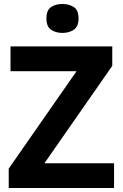

<svg xmlns="http://www.w3.org/2000/svg" viewBox="-20 -948 619 968"><path d="M555 0H24V-98L366 -589H33V-714H546V-616L204 -125H555ZM295 -928Q328 -928 352 -912.5Q376 -897 376 -855Q376 -814 352 -798Q328 -782 295 -782Q261 -782 237.5 -798Q214 -814 214 -855Q214 -897 237.5 -912.5Q261 -928 295 -928Z"/></svg>

Font: Noto Sans Bassa Vah
Style: Regular
Weight: 400
Designer: Monotype Design Team
Foundry: Monotype Imaging Inc.
Version: Version 2.002